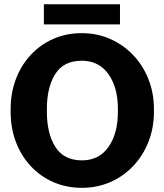

<svg xmlns="http://www.w3.org/2000/svg" viewBox="-20 -878 775 908"><path d="M367.7 10.3Q293.9 10.3 232.2 -16.8Q170.4 -43.9 125 -92.8Q79.6 -141.6 54.9 -207.3Q30.3 -272.9 30.3 -350.1V-361.3Q30.3 -438 54.9 -503.4Q79.6 -568.8 124.8 -617.7Q169.9 -666.5 231.4 -693.8Q293 -721.2 366.7 -721.2Q439 -721.2 501 -693.8Q563 -666.5 609.6 -617.7Q656.2 -568.8 682.1 -503.4Q708 -438 708 -361.3V-350.1Q708 -272.9 682.1 -207.3Q656.2 -141.6 609.9 -92.8Q563.5 -43.9 501.5 -16.8Q439.5 10.3 367.7 10.3ZM367.7 -119.6Q448.2 -119.6 492.9 -182.9Q537.6 -246.1 537.6 -350.1V-362.3Q537.6 -464.4 492.7 -527.6Q447.8 -590.8 366.7 -590.8Q281.2 -590.8 241.5 -528.3Q201.7 -465.8 201.7 -362.3V-350.1Q201.7 -245.6 242.2 -182.6Q282.7 -119.6 367.7 -119.6ZM187.5 -762.7V-857.9H547.4V-762.7Z"/></svg>

Font: Roboto Slab Black
Style: Regular
Weight: 900
Designer: Google
Version: Version 2.000; ttfautohint (v1.8.1.43-b0c9)